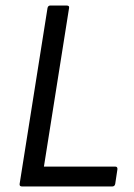

<svg xmlns="http://www.w3.org/2000/svg" viewBox="-20 -675 485 695"><path d="M60 0Q50 0 51 -9L152 -646Q154 -655 162 -655H221Q232 -655 230 -646L139 -72H397Q406 -72 405 -62L397 -9Q395 0 386 0Z"/></svg>

Font: Sofia Sans Semi Condensed
Style: Italic
Weight: 400
Italic angle: -9°
Designer: Botio Nikoltchev, Ani Petrova
Foundry: lettersoup
Version: Version 4.101